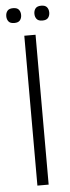

<svg xmlns="http://www.w3.org/2000/svg" viewBox="-56 -821 312 850"><g transform="rotate(-5 100.0 -396.0)"><path d="M75 -666H125V0H75ZM3 -759Q3 -773 10.5 -782.5Q18 -792 36 -792Q54 -792 61.5 -782.5Q69 -773 69 -759Q69 -745 61.5 -735.5Q54 -726 36 -726Q18 -726 10.5 -735.5Q3 -745 3 -759ZM128 -759Q128 -773 135.5 -782.5Q143 -792 161 -792Q179 -792 186.5 -782.5Q194 -773 194 -759Q194 -745 186.5 -735.5Q179 -726 161 -726Q143 -726 135.5 -735.5Q128 -745 128 -759Z"/></g></svg>

Font: Khand Variable Light
Style: Regular
Weight: 300
Designer: Satya Rajpurohit
Foundry: Indian Type Foundry
Version: Version 3.000